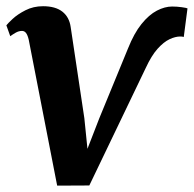

<svg xmlns="http://www.w3.org/2000/svg" viewBox="-24 -588 623 618"><path d="M388 -432Q407.5 -481 431.5 -510.8Q455.5 -540.5 481 -553.8Q506.5 -567 530 -567Q545.5 -567 561.2 -564.8Q577 -562.5 579.5 -561L567.5 -469Q565 -470 562 -470.2Q559 -470.5 556 -470.5Q540.5 -470.5 521.8 -461.8Q503 -453 483.2 -431Q463.5 -409 445 -369L263.5 9L160 9.5L68.5 -460Q65 -475 59.8 -481.8Q54.5 -488.5 47 -488.5Q36.5 -488.5 26.5 -482.8Q16.5 -477 9 -471.5L-3.5 -506.5Q0.5 -512 16.5 -527Q32.5 -542 58 -555Q83.5 -568 114.5 -568Q154.5 -568 176.8 -550.5Q199 -533 203.5 -501L247.5 -207.5L257.5 -109L295.5 -207Z"/></svg>

Font: Merriweather
Style: Bold Italic
Weight: 700
Italic angle: -7.8°
Version: Version 2.101